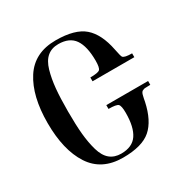

<svg xmlns="http://www.w3.org/2000/svg" viewBox="-162 -861 1008 1022"><g transform="rotate(-30 342.5 -350.5)"><path d="M177.7 -349.6C177.7 -404.9 179.5 -451.5 183.1 -489.3C186.7 -527 193 -561.7 202.1 -593.3C211.3 -624.8 224.9 -648.3 243.2 -663.6C261.4 -678.9 284.2 -686.5 311.5 -686.5C357.1 -686.5 390 -671.9 410.2 -642.6C430.3 -613.3 440.4 -569.3 440.4 -510.7C440.4 -482.1 436.8 -464.4 429.7 -457.5C422.5 -450.7 403 -447.3 371.1 -447.3V-423.8H627.9V-447.3C597.3 -447.3 578.8 -451.2 572.3 -459C569 -463.5 564.5 -480.8 558.6 -510.7C544.9 -580.4 519.7 -631.2 482.9 -663.1C446.1 -695 388.3 -710.9 309.6 -710.9C222.3 -710.9 157.7 -678.4 115.7 -613.3C73.7 -548.2 52.7 -460.6 52.7 -350.6C52.7 -239.9 73.7 -152.2 115.7 -87.4C157.7 -22.6 222.3 9.8 309.6 9.8C387.7 9.8 445 -6 481.4 -37.6C517.9 -69.2 543.6 -120.1 558.6 -190.4C559.2 -194.3 560.2 -199.5 561.5 -206.1C562.8 -212.6 563.8 -217 564.5 -219.2C565.1 -221.5 565.9 -224.8 566.9 -229C567.9 -233.2 568.8 -236 569.8 -237.3C570.8 -238.6 572.1 -240.6 573.7 -243.2C575.4 -245.8 577.3 -247.4 579.6 -248C581.9 -248.7 584.3 -249.7 586.9 -251C589.5 -252.3 592.9 -252.9 597.2 -252.9C601.4 -252.9 606 -253.1 610.8 -253.4C615.7 -253.7 621.4 -253.9 627.9 -253.9V-277.3H371.1V-253.9C403 -253.9 422.5 -250.5 429.7 -243.7C436.8 -236.8 440.4 -219.1 440.4 -190.4C440.4 -131.8 430.3 -87.7 410.2 -58.1C390 -28.5 357.1 -13.7 311.5 -13.7C284.2 -13.7 261.4 -21.2 243.2 -36.1C224.9 -51.1 211.3 -74.4 202.1 -106C193 -137.5 186.7 -172 183.1 -209.5C179.5 -246.9 177.7 -293.6 177.7 -349.6Z"/></g></svg>

Font: TriodPostnaja
Style: Medium
Weight: 500
Version: 20110805; ttfautohint (v0.96) -l 8 -r 50 -G 200 -x 14 -w "G"